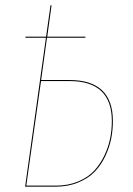

<svg xmlns="http://www.w3.org/2000/svg" viewBox="-20 -700 497 720"><path d="M240.7 -399.9Q403.3 -399.9 403.3 -246.1Q403.3 -212.9 397 -180.4Q390.6 -147.9 375 -114.7Q359.4 -81.5 335.7 -56.6Q312 -31.7 273.9 -15.9Q235.8 0 188.5 0H74.2L152.3 -558.6H75.2L75.7 -562.5H152.8L169.4 -680.2H173.3L157.2 -562.5H300.3L299.8 -558.6H156.2L134.3 -399.9ZM189.5 -3.9Q235.8 -3.9 273.2 -19.5Q310.5 -35.2 333.5 -60.1Q356.4 -85 371.8 -117.7Q387.2 -150.4 393.3 -182.1Q399.4 -213.9 399.4 -246.1Q399.4 -396 240.7 -396H133.8L78.6 -3.9Z"/></svg>

Font: Fira Sans Compressed Four
Style: Italic
Weight: 100
Width: 3
Italic angle: -8°
Designer: Carrois Corporate & Edenspiekermann AG
Foundry: Carrois Corporate GbR & Edenspiekermann AG
Version: Version 4.203;PS 004.203;hotconv 1.0.88;makeotf.lib2.5.64775